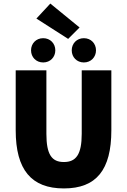

<svg xmlns="http://www.w3.org/2000/svg" viewBox="-20 -1044 712 1076"><path d="M338 12C520 12 604 -92 604 -314V-650H438V-294C438 -178 406 -136 338 -136C270 -136 240 -178 240 -294V-650H68V-314C68 -92 156 12 338 12ZM222 -694C262 -694 290 -724 290 -762C290 -800 262 -830 222 -830C182 -830 154 -800 154 -762C154 -724 182 -694 222 -694ZM362 -826 426 -890 262 -1024 184 -940ZM450 -694C490 -694 518 -724 518 -762C518 -800 490 -830 450 -830C410 -830 382 -800 382 -762C382 -724 410 -694 450 -694Z"/></svg>

Font: Source Sans Pro Black
Style: Regular
Weight: 900
Designer: Paul D. Hunt
Foundry: Adobe Systems Incorporated
Version: Version 3.006;hotconv 1.0.111;makeotfexe 2.5.65597